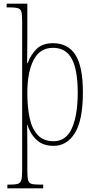

<svg xmlns="http://www.w3.org/2000/svg" viewBox="-20 -780 522 1040"><path d="M20 240V220H33Q63 220 77 215.5Q91 211 95.5 195Q100 179 100 143V-664Q100 -700 96 -715.5Q92 -731 77 -735.5Q62 -740 30 -740H16V-760H128V-564Q128 -532 127.5 -501Q127 -470 127 -438H130Q147 -485 179 -515.5Q211 -546 267 -546Q348 -546 388.5 -483Q429 -420 429 -279Q429 -130 386 -60Q343 10 270 10Q214 10 179.5 -21Q145 -52 128 -105H127Q127 -88 127.5 -58Q128 -28 128 14V143Q128 179 132 195Q136 211 150 215.5Q164 220 195 220H214V240ZM270 -15Q338 -15 369.5 -85.5Q401 -156 401 -278Q401 -401 369 -461Q337 -521 267 -521Q196 -521 162 -455Q128 -389 128 -277Q128 -198 141 -139Q154 -80 185.5 -47.5Q217 -15 270 -15Z"/></svg>

Font: Noto Serif Lao Condensed Thin
Style: Regular
Weight: 100
Width: 3
Designer: Monotype Design Team
Foundry: Monotype Imaging Inc.
Version: Version 2.003; ttfautohint (v1.8.4.7-5d5b)